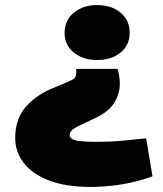

<svg xmlns="http://www.w3.org/2000/svg" viewBox="-20 -605 642 758"><path d="M444 -333Q449 -318 451 -303Q453 -288 453 -274Q453 -234 430.5 -198.5Q408 -163 358 -140L287 -106Q275 -100 268 -94.5Q261 -89 258 -83.5Q255 -78 255 -72Q255 -64 263 -57.5Q271 -51 294 -48Q317 -45 361 -45Q381 -45 409 -46Q437 -47 468 -50L557 -59L582 91L546 103Q498 118 443 125.5Q388 133 339 133Q240 133 173.5 107.5Q107 82 73.5 38Q40 -6 40 -60Q40 -134 80 -181Q120 -228 184 -255L253 -284Q271 -292 276 -298.5Q281 -305 281 -319V-333ZM363 -585Q420 -585 456 -555Q492 -525 492 -475Q492 -427 456 -397.5Q420 -368 363 -368Q308 -368 271.5 -397.5Q235 -427 235 -475Q235 -525 271.5 -555Q308 -585 363 -585Z"/></svg>

Font: REM Black
Style: Regular
Weight: 900
Designer: Octavio Pardo
Foundry: Ashler Design
Version: Version 1.005;gftools[0.9.28]